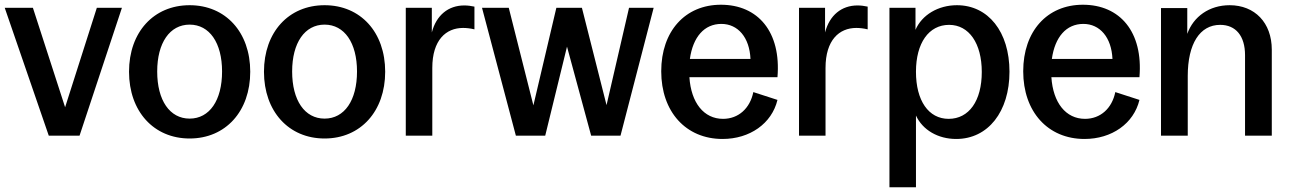

<svg xmlns="http://www.w3.org/2000/svg" viewBox="-20 -573 5445 811"><path d="M186 0H316L495 -540H389L255 -120L119 -540H0Z M781 12C933 12 1037 -103 1037 -270C1037 -437 933 -551 781 -551C629 -551 525 -437 525 -270C525 -103 629 12 781 12ZM781 -72C697 -72 644 -149 644 -271C644 -392 697 -469 781 -469C865 -469 918 -392 918 -271C918 -149 865 -72 781 -72Z M1351 12C1503 12 1607 -103 1607 -270C1607 -437 1503 -551 1351 -551C1199 -551 1095 -437 1095 -270C1095 -103 1199 12 1351 12ZM1351 -72C1267 -72 1214 -149 1214 -271C1214 -392 1267 -469 1351 -469C1435 -469 1488 -392 1488 -271C1488 -149 1435 -72 1351 -72Z M1694 0H1806V-286C1806 -404 1864 -455 1936 -455C1951 -455 1968 -453 1984 -449V-545C1970 -548 1956 -550 1941 -550C1874 -550 1823 -509 1804 -436V-540H1694Z M2159 0H2283L2375 -376L2477 0H2601L2741 -540H2637L2542 -129L2438 -540H2330L2233 -128L2129 -540H2016Z M3032 14C3147 14 3240 -51 3264 -151L3162 -184C3148 -115 3099 -71 3034 -71C2953 -71 2899 -139 2892 -247H3264C3280 -438 3182 -553 3025 -553C2874 -553 2773 -441 2773 -272C2773 -101 2877 14 3032 14ZM2894 -324C2907 -417 2955 -472 3027 -472C3097 -472 3146 -415 3150 -324Z M3355 0H3467V-286C3467 -404 3525 -455 3597 -455C3612 -455 3629 -453 3645 -449V-545C3631 -548 3617 -550 3602 -550C3535 -550 3484 -509 3465 -436V-540H3355Z M3737 218H3849V-85C3877 -24 3942 14 4019 14C4154 14 4244 -102 4244 -270C4244 -439 4154 -551 4022 -551C3943 -551 3874 -510 3847 -447V-540H3737ZM3987 -71C3902 -71 3849 -148 3849 -270C3849 -391 3903 -468 3989 -468C4073 -468 4127 -390 4127 -269C4127 -147 4073 -71 3987 -71Z M4561 14C4676 14 4769 -51 4793 -151L4691 -184C4677 -115 4628 -71 4563 -71C4482 -71 4428 -139 4421 -247H4793C4809 -438 4711 -553 4554 -553C4403 -553 4302 -441 4302 -272C4302 -101 4406 14 4561 14ZM4423 -324C4436 -417 4484 -472 4556 -472C4626 -472 4675 -415 4679 -324Z M4884 0H4997V-252C4997 -388 5048 -468 5134 -468C5200 -468 5239 -421 5239 -340V0H5352V-363C5352 -477 5280 -551 5174 -551C5088 -551 5021 -503 4995 -430V-539H4884Z"/></svg>

Font: Ronzino Medium
Style: Regular
Weight: 500
Designer: Nunzio Mazzaferro
Foundry: Collletttivo
Version: Version 1.000;Glyphs 3.3 (3337)